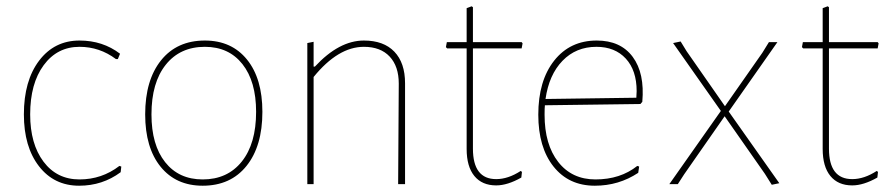

<svg xmlns="http://www.w3.org/2000/svg" viewBox="-20 -586 2830 611"><path d="M233 -457Q307 -457 362 -415L355 -398H349Q297 -437 233 -437Q162 -437 119 -378.5Q76 -320 76 -222Q76 -128 118.5 -71.5Q161 -15 233 -15Q304 -15 360 -58L366 -56L364 -38Q306 5 232 5Q152 5 104 -57Q56 -119 56 -222Q56 -329 104.5 -393Q153 -457 233 -457Z M632 -457Q717 -457 766 -396.5Q815 -336 815 -230Q815 -121 764.5 -58Q714 5 625 5Q540 5 491 -55.5Q442 -116 442 -222Q442 -331 492.5 -394Q543 -457 632 -457ZM632 -437Q553 -437 507.5 -380Q462 -323 462 -222Q462 -125 505.5 -70Q549 -15 625 -15Q704 -15 749.5 -72Q795 -129 795 -230Q795 -327 751.5 -382Q708 -437 632 -437Z M978 -453V-374H982Q1059 -457 1138 -457Q1201 -457 1235 -421.5Q1269 -386 1269 -321V0H1247L1249 -320Q1249 -375 1220 -406Q1191 -437 1138 -437Q1056 -437 978 -341V0H958V-449Z M1559 4Q1514 4 1489.5 -26Q1465 -56 1465 -112V-432H1403L1399 -436L1402 -452H1465V-560L1481 -566L1485 -563V-452H1640L1643 -448L1640 -432H1485V-113Q1485 -16 1559 -16Q1597 -16 1637 -42L1641 -39L1639 -21Q1595 4 1559 4Z M1873 5Q1790 5 1741.5 -56Q1693 -117 1693 -221Q1693 -329 1743.5 -393Q1794 -457 1879 -457Q1955 -457 1993.5 -405Q2032 -353 2024 -262L2018 -255L1714 -251Q1713 -242 1713 -221Q1713 -126 1756.5 -70.5Q1800 -15 1875 -15Q1954 -15 2008 -58L2014 -56L2011 -36Q1949 5 1873 5ZM1878 -437Q1813 -437 1770 -392.5Q1727 -348 1716 -271L2005 -275L2006 -296Q2006 -362 1971.5 -399.5Q1937 -437 1878 -437Z M2146 -454 2165 -423 2287 -248 2406 -418 2427 -452H2454L2299 -231L2460 -3L2436 2L2414 -33L2286 -216L2157 -31L2137 0H2110L2274 -233L2122 -449Z M2692 4Q2647 4 2622.5 -26Q2598 -56 2598 -112V-432H2536L2532 -436L2535 -452H2598V-560L2614 -566L2618 -563V-452H2773L2776 -448L2773 -432H2618V-113Q2618 -16 2692 -16Q2730 -16 2770 -42L2774 -39L2772 -21Q2728 4 2692 4Z"/></svg>

Font: Alegreya Sans Thin
Style: Regular
Weight: 100
Designer: Juan Pablo del Peral
Foundry: Huerta Tipografica
Version: Version 2.007